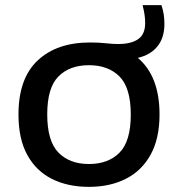

<svg xmlns="http://www.w3.org/2000/svg" viewBox="-20 -718 693 748"><path d="M326.5 10Q244 10 182.2 -21Q120.5 -52 86.2 -114.5Q52 -177 52 -272Q52 -412.5 126.8 -482.5Q201.5 -552.5 330.5 -552.5Q366 -552.5 392.5 -549.5Q419 -546.5 440 -546.5Q491 -546.5 518.2 -565.5Q545.5 -584.5 545.5 -627.5Q545.5 -645.5 543 -661.8Q540.5 -678 535.5 -698H609Q615.5 -678 618 -661.2Q620.5 -644.5 620.5 -624.5Q620.5 -571 593.5 -537.5Q566.5 -504 517 -492.5Q601.5 -421 601.5 -272Q601.5 -178.5 567 -115.8Q532.5 -53 470.5 -21.5Q408.5 10 326.5 10ZM326.5 -79Q402 -79 445.8 -123.5Q489.5 -168 489.5 -271.5Q489.5 -375.5 445.8 -419.8Q402 -464 326.5 -464Q251 -464 207.5 -420Q164 -376 164 -272.5Q164 -168.5 207.5 -123.8Q251 -79 326.5 -79Z"/></svg>

Font: Encode Sans Exp Md
Style: Regular
Weight: 500
Width: 7
Designer: Multiple Designers
Foundry: Impallari Type
Version: Version 3.002; ttfautohint (v1.8.3) -l 8 -r 50 -G 200 -x 14 